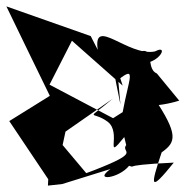

<svg xmlns="http://www.w3.org/2000/svg" viewBox="-44 -616 581 601"><path d="M447 -386C403 -405 459 -499 353 -434C434 -379 498 -485 441 -455C357 -438 246 -567 262 -460L240 -503L-24 -596C22 -502 67 -407 112 -316L-15 -237L107 -55L106 -35L151 -40L302 -87C246 -47 328 -57 360 -97C396 -88 307 -98 500 -107C424 -13 426 -31 462 -139C507 -171 516 -194 436 -313C364 -278 451 -280 517 -301ZM351 -162C332 -137 405 -143 250 -83L226 -74L152 -162L161 -204L309 -307C221 -233 243 -272 293 -235C339 -200 280 -106 345 -187ZM326 -366C385 -413 359 -370 340 -265L310 -246L111 -351L186 -498L175 -494L340 -348C307 -450 290 -497 333 -289Z"/></svg>

Font: Asimov Silicon
Style: Regular
Weight: 400
Designer: Google
Version: Version 2.000980; 2014